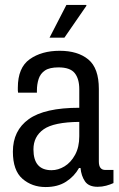

<svg xmlns="http://www.w3.org/2000/svg" viewBox="-20 -743 481 775"><path d="M180 -591 248 -723H328L329 -720L240 -591ZM164 12Q109 12 70.5 -21.5Q32 -55 32 -131Q32 -216 96 -262Q160 -308 300 -308V-383Q300 -425 281.5 -448Q263 -471 216 -471Q180 -471 161.5 -458.5Q143 -446 136 -424.5Q129 -403 129 -378V-369H53Q52 -373 52 -378Q52 -383 52 -389Q52 -470 100 -504Q148 -538 221 -538Q294 -538 336.5 -503Q379 -468 379 -384V-91Q379 -57 405 -57H438V-4Q425 2 408.5 6.5Q392 11 374 11Q338 11 323 -11Q308 -33 305 -65H299Q280 -31 246.5 -9.5Q213 12 164 12ZM188 -56Q215 -56 240.5 -71.5Q266 -87 283 -118Q300 -149 300 -193V-251Q197 -250 156 -221Q115 -192 115 -140Q115 -56 188 -56Z"/></svg>

Font: Archivo Condensed
Style: Regular
Weight: 400
Width: 3
Designer: Hector Gatti
Foundry: Omnibus-Type
Version: Version 2.001; ttfautohint (v1.8.3)